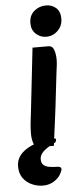

<svg xmlns="http://www.w3.org/2000/svg" viewBox="-100 -731 408 977"><g transform="rotate(-5 104.0 -243.0)"><path d="M80 213Q51 213 23.5 201Q-4 189 -21.5 165Q-39 141 -39 105Q-39 72 -19.5 47.5Q0 23 39 5Q78 -13 137 -23Q146 -23 153 -21.5Q160 -20 165 -19Q166 -14 165 -9.5Q164 -5 161 -1Q115 22 97 40Q79 58 79 78Q79 99 90.5 108.5Q102 118 121.5 121Q141 124 162 124Q170 124 175 127.5Q180 131 180 137Q180 146 169 165Q157 185 133 199Q109 213 80 213ZM74 16Q56 16 48.5 -6Q41 -28 41 -54Q41 -85 44 -110.5Q47 -136 51 -170L87 -491H168Q189 -491 196.5 -469Q204 -447 204 -419Q204 -405 202 -389.5Q200 -374 196 -342L177 -179Q171 -128 166 -93Q161 -58 158 -32.5Q155 -7 152 16ZM162 -540Q132 -540 109.5 -560.5Q87 -581 87 -615Q87 -655 113 -677Q139 -699 173 -699Q204 -699 225 -680.5Q246 -662 246 -625Q246 -589 221 -564.5Q196 -540 162 -540Z"/></g></svg>

Font: Alkatra Medium
Style: Regular
Weight: 500
Designer: Suman Bhandary
Version: Version 1.100;gftools[0.9.22]